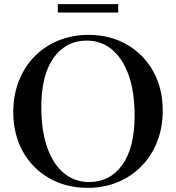

<svg xmlns="http://www.w3.org/2000/svg" viewBox="-20 -894 848 925"><path d="M407 -726Q510.5 -726 591.2 -679.5Q672 -633 718 -550.8Q764 -468.5 764 -361.5Q764 -279.5 737.2 -211.5Q710.5 -143.5 661.8 -93.5Q613 -43.5 546.8 -16.2Q480.5 11 402 11Q298 11 217 -35.5Q136 -82 90 -164.2Q44 -246.5 44 -354.5Q44 -436 70.8 -504Q97.5 -572 146.2 -621.8Q195 -671.5 261.5 -698.8Q328 -726 407 -726ZM409 -17Q510 -17 569.2 -99.5Q628.5 -182 628.5 -336Q628.5 -451.5 599.5 -532.5Q570.5 -613.5 518.8 -656Q467 -698.5 398.5 -698.5Q298 -698.5 238.5 -615.8Q179 -533 179 -379Q179 -263.5 208 -182.5Q237 -101.5 288.8 -59.2Q340.5 -17 409 -17ZM258.5 -833.5V-874H549.5V-833.5Z"/></svg>

Font: Newsreader Display Medium
Style: Regular
Weight: 500
Designer: Hugues Gentile
Foundry: Production Type
Version: Version 1.001